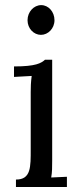

<svg xmlns="http://www.w3.org/2000/svg" viewBox="-20 -749 321 769"><path d="M103 -151.9C103 -80.1 104.5 -29.8 43.9 -29.8V0H248V-41L185.1 -38.1C189 -61 189 -79.1 189 -106V-509.8H160.2C145 -496.1 124 -482.9 36.1 -482.9V-440.9L106.9 -444.8C103.5 -418 103 -400.9 103 -379.9ZM198.2 -668C198.2 -701.7 174.3 -728.5 145 -728.5C115.7 -728.5 90.3 -701.7 90.3 -668C90.3 -634.8 115.2 -609.4 144 -609.4C172.4 -609.4 198.2 -634.8 198.2 -668Z"/></svg>

Font: Parastoo
Style: Regular
Weight: 400
Foundry: Saber Rastikerdar (saber.rastikerdar@gmail.com)
Version: Version 2.0.1